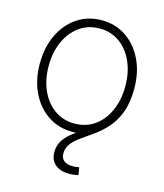

<svg xmlns="http://www.w3.org/2000/svg" viewBox="-111 -621 776 911"><g transform="rotate(15 276.5 -166.0)"><path d="M276.9 10.3Q209 10.3 156.5 -25.1Q104 -60.5 74.5 -122.3Q44.9 -184.1 44.9 -263.2Q44.9 -343.3 74.5 -405Q104 -466.8 156.5 -502.2Q209 -537.6 276.9 -537.6Q344.7 -537.6 397 -502.2Q449.2 -466.8 479 -405Q508.8 -343.3 508.8 -263.2Q508.8 -184.1 479 -122.3Q449.2 -60.5 397.2 -25.1Q345.2 10.3 276.9 10.3ZM276.9 -30.3Q333.5 -30.3 375.7 -60.5Q418 -90.8 441.4 -143.6Q464.8 -196.3 464.8 -263.2Q464.8 -330.6 441.4 -383.3Q418 -436 375.7 -466.6Q333.5 -497.1 276.9 -497.1Q220.7 -497.1 178.2 -466.6Q135.7 -436 112.1 -383.3Q88.4 -330.6 88.4 -263.2Q88.4 -196.3 112.1 -143.6Q135.7 -90.8 178.2 -60.5Q220.7 -30.3 276.9 -30.3ZM314.5 206.5Q271 206.5 245.6 185.3Q220.2 164.1 220.2 125.5Q220.2 94.2 234.1 70.8Q248 47.4 271.5 28.3Q294.9 9.3 323 -9.3Q351.1 -27.8 378.7 -49.6Q406.2 -71.3 429.7 -100.3Q453.1 -129.4 467.3 -169.2Q481.4 -209 481.4 -263.7H508.8Q508.8 -195.3 491.2 -147.9Q473.6 -100.6 445.6 -68.4Q417.5 -36.1 386 -13.4Q354.5 9.3 326.7 28.6Q298.8 47.9 281 69.1Q263.2 90.3 263.2 120.1Q263.2 142.6 277.8 155Q292.5 167.5 321.8 167.5Q330.1 167.5 337.9 166.5Q345.7 165.5 352.5 164.1L359.4 200.7Q349.6 203.1 338.4 204.8Q327.1 206.5 314.5 206.5Z"/></g></svg>

Font: Inter 24pt ExtraLight
Style: Regular
Weight: 250
Designer: Rasmus Andersson
Foundry: rsms
Version: Version 4.001;git-66647c0bb